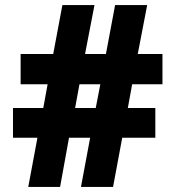

<svg xmlns="http://www.w3.org/2000/svg" viewBox="-20 -785 689 754"><path d="M91 -51 127 -244H31V-361H150L167 -454H61V-573H189L225 -765H351L314 -573H396L432 -765H558L521 -573H618V-454H499L482 -361H590V-244H460L424 -51H298L334 -244H251L216 -51ZM275 -361H356L374 -454H292Z"/></svg>

Font: Noto Sans Tamil UI SemiCondensed Black
Style: Regular
Weight: 900
Width: 4
Designer: Jelle Bosma - Monotype Design Team
Foundry: Monotype Imaging Inc.
Version: Version 2.004; ttfautohint (v1.8.4.7-5d5b)